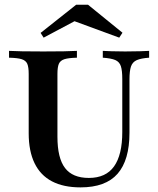

<svg xmlns="http://www.w3.org/2000/svg" viewBox="-20 -788 675 819"><path d="M323.4 11.3Q250.8 11.3 201.6 -14.5Q152.4 -40.3 127.4 -91.9Q102.4 -143.5 102.4 -219.4V-472.6Q102.4 -501.6 96.4 -515.7Q90.3 -529.8 72.6 -535.5Q54.8 -541.1 18.5 -541.9V-571Q58.1 -568.5 164.5 -568.5Q266.9 -568.5 308.1 -571V-541.9Q272.6 -541.1 254.8 -535.5Q237.1 -529.8 231 -515.7Q225 -501.6 225 -472.6V-204.8Q225 -113.7 257.3 -71.4Q289.5 -29 358.9 -29Q431.5 -29 466.5 -78.2Q501.6 -127.4 501.6 -225V-450.8Q501.6 -487.1 495.6 -505.6Q489.5 -524.2 471.8 -531.9Q454 -539.5 418.5 -541.9V-571Q431.5 -570.2 455.6 -569.4Q479.8 -568.5 513.7 -568.5Q551.6 -568.5 577 -569.4Q602.4 -570.2 616.1 -571V-541.9Q581.5 -539.5 563.3 -531.5Q545.2 -523.4 538.7 -504.4Q532.3 -485.5 532.3 -450V-221.8Q532.3 -104.8 481.5 -46.8Q430.6 11.3 323.4 11.3ZM166.1 -627.4 153.2 -647.6 304.8 -767.7H355.6L502.4 -648.4L488.7 -627.4L273.4 -706.5L317.7 -708.1Z"/></svg>

Font: Playfair
Style: Bold
Weight: 700
Designer: Claus Eggers Sørensen
Foundry: Claus Eggers Sørensen
Version: Version 2.001;gftools[0.9.30]